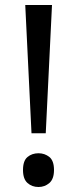

<svg xmlns="http://www.w3.org/2000/svg" viewBox="-20 -734 309 768"><path d="M163 -201H106L81 -714H188ZM72 -54Q72 -91 90 -106Q108 -121 134 -121Q159 -121 177.5 -106Q196 -91 196 -54Q196 -18 177.5 -2Q159 14 134 14Q108 14 90 -2Q72 -18 72 -54Z"/></svg>

Font: Noto Sans Multani
Style: Regular
Weight: 400
Designer: Monotype Design Team
Foundry: Monotype Imaging Inc.
Version: Version 2.002; ttfautohint (v1.8.4.7-5d5b)